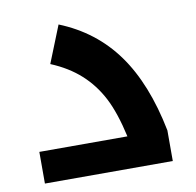

<svg xmlns="http://www.w3.org/2000/svg" viewBox="-69 -646 732 717"><g transform="rotate(-10 297.5 -288.0)"><path d="M44.9 -120.1H378.9Q358.4 -212.4 328.9 -269.3Q299.3 -326.2 253.7 -367.4Q208 -408.7 142.1 -436L198.2 -576.2Q332 -522.5 412.8 -410.4Q493.7 -298.3 529.8 -116.2V0H44.9Z"/></g></svg>

Font: Noto Sans Kufi Arabic
Style: Bold
Weight: 700
Designer: Monotype Design team
Foundry: Monotype Imaging Inc.
Version: Version 1.02